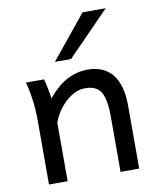

<svg xmlns="http://www.w3.org/2000/svg" viewBox="-87 -849 752 916"><g transform="rotate(-10 289.5 -390.5)"><path d="M512.7 0H422.4Q422.4 -32.7 422.4 -71.5Q422.4 -110.4 422.4 -148.7Q422.4 -187 422.4 -218.8Q422.4 -250.5 422.4 -268.6Q422.4 -329.6 411.6 -363Q400.9 -396.5 379.4 -409.4Q357.9 -422.4 324.7 -422.4Q289.6 -422.4 257.3 -401.4Q225.1 -380.4 200.9 -348.4Q176.8 -316.4 166 -283.2V0H75.7Q75.7 -44.4 75.7 -101.3Q75.7 -158.2 75.7 -211.9Q75.7 -265.6 75.7 -300.3Q75.7 -372.1 67.6 -422.4Q59.6 -472.7 51.3 -498H139.2Q143.1 -487.8 146.7 -469.7Q150.4 -451.7 153.8 -433.1Q157.2 -414.6 158.7 -402.8Q205.1 -458.5 252.4 -483.2Q299.8 -507.8 351.6 -507.8Q429.7 -507.8 471.2 -456.8Q512.7 -405.8 512.7 -305.2Q512.7 -283.2 512.7 -246.6Q512.7 -210 512.7 -166.5Q512.7 -123 512.7 -79.6Q512.7 -36.1 512.7 0ZM376 -781.2H488.3L283.2 -571.3H205.1Z"/></g></svg>

Font: Andika LitF DSA DSG
Style: Regular
Weight: 400
Designer: Victor Gaultney, Annie Olsen, Julie Remington, Don Collingsworth, Eric Hays, Becca Hirsbrunner
Foundry: SIL International
Version: Version 6.200 ; LitF DSA DSG; ttfautohint (v1.8.3.10-c5d8)